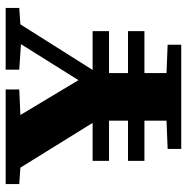

<svg xmlns="http://www.w3.org/2000/svg" viewBox="-11 -649 660 678"><g transform="rotate(-90 319.0 -310.0)"><path d="M132 -48 232 -52V-130H90V-188H232V-255H90V-313H224L66 -568L8 -572V-620H342V-572L252 -568L375 -363L502 -566L412 -572V-620H630V-572L572 -568L411 -313H548V-255H400V-188H548V-130H400V-52L500 -48V0H132Z"/></g></svg>

Font: Minipax
Style: Bold
Weight: 700
Designer: Raphaël Ronot, Igor Stepanchenko (Cyrillic)
Foundry: steppetype
Version: Version 1.002